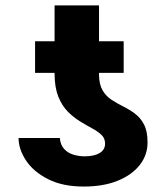

<svg xmlns="http://www.w3.org/2000/svg" viewBox="-20 -681 615 711"><path d="M369.1 -149.4Q369.1 -168.9 355.7 -181.6Q342.3 -194.3 321 -205.8Q299.8 -217.3 276.1 -231.7Q252.4 -246.1 231 -267.8Q209.5 -289.6 196 -323Q182.6 -356.4 182.1 -405.8V-661.1H346.7V-403.3Q347.2 -368.2 359.9 -346.4Q372.6 -324.7 393.3 -311.3Q414.1 -297.9 437 -286.4Q460 -274.9 480.2 -259.8Q500.5 -244.6 513.4 -219.7Q526.4 -194.8 526.4 -153.8Q526.4 -106.9 497.6 -70.1Q468.8 -33.2 415.8 -11.7Q362.8 9.8 290 9.8Q211.9 9.8 158 -17.6Q104 -44.9 76.4 -86.7Q48.8 -128.4 48.8 -169.9H201.7Q203.6 -144.5 217.5 -129.4Q231.4 -114.3 252 -108.2Q272.5 -102.1 293.5 -102.1Q328.1 -102.1 348.6 -114Q369.1 -126 369.1 -149.4ZM438 -528.3V-411.1H109.9V-528.3Z"/></svg>

Font: Inter 24pt ExtraBold
Style: Regular
Weight: 800
Designer: Rasmus Andersson
Foundry: rsms
Version: Version 4.001;git-66647c0bb